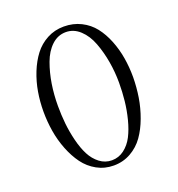

<svg xmlns="http://www.w3.org/2000/svg" viewBox="-130 -818 861 930"><g transform="rotate(-20 300.5 -353.0)"><path d="M67.9 -356.9Q67.9 -407.7 76.2 -457Q84.5 -506.3 103 -552.7Q121.6 -599.1 148.2 -634Q174.8 -668.9 214.1 -689.9Q253.4 -710.9 300.8 -710.9Q349.1 -710.9 388.9 -690.9Q428.7 -670.9 455.1 -637.2Q481.4 -603.5 499.3 -558.6Q517.1 -513.7 525.1 -465.6Q533.2 -417.5 533.2 -366.2Q532.7 -313.5 524.7 -262.9Q516.6 -212.4 498.5 -163.3Q480.5 -114.3 454.3 -77.4Q428.2 -40.5 388.2 -17.8Q348.1 4.9 299.8 4.9Q252.9 4.9 213.6 -16.8Q174.3 -38.6 147.9 -74.5Q121.6 -110.4 103 -157.5Q84.5 -204.6 76.2 -254.9Q67.9 -305.2 67.9 -356.9ZM143.1 -358.9Q143.1 -312 147.7 -267.3Q152.3 -222.7 163.6 -177.2Q174.8 -131.8 192.1 -98.1Q209.5 -64.5 237.3 -43.2Q265.1 -22 299.8 -22Q335 -22 363.3 -43.5Q391.6 -64.9 409.2 -99.1Q426.8 -133.3 438.5 -179Q450.2 -224.6 455.1 -270.5Q460 -316.4 460 -363.8Q460 -418.9 450.7 -472.9Q441.4 -526.9 423.3 -574.7Q405.3 -622.6 373.3 -652.3Q341.3 -682.1 300.8 -682.1Q259.3 -682.1 227.5 -652.3Q195.8 -622.6 178 -573.7Q160.2 -524.9 151.6 -470.5Q143.1 -416 143.1 -358.9Z"/></g></svg>

Font: Dihjauti S
Style: Regular
Weight: 400
Designer: T. Christopher White
Version: Version 3.0.0